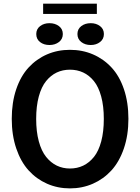

<svg xmlns="http://www.w3.org/2000/svg" viewBox="-20 -1021 767 1052"><path d="M216.3 -944.8V-1001H510.7V-944.8ZM178.7 -834.5Q178.7 -861.8 199.7 -877.9Q220.7 -894 251 -894Q281.7 -894 303 -877.9Q324.2 -861.8 324.2 -834.5Q324.2 -807.1 303 -790.8Q281.7 -774.4 251 -774.4Q220.2 -774.4 199.5 -790.5Q178.7 -806.6 178.7 -834.5ZM477.1 -774.4Q446.3 -774.4 425.3 -790.8Q404.3 -807.1 404.3 -834.5Q404.3 -861.8 425.3 -877.9Q446.3 -894 477.1 -894Q507.3 -894 528.3 -877.9Q549.3 -861.8 549.3 -834.5Q549.3 -807.1 528.3 -790.8Q507.3 -774.4 477.1 -774.4ZM44.4 -369.6Q44.4 -459.5 68.8 -531.7Q93.3 -604 136.5 -650.9Q179.7 -697.8 237.5 -722.9Q295.4 -748 363.3 -748Q431.6 -748 489.7 -722.9Q547.9 -697.8 591.3 -650.9Q634.8 -604 659.2 -531.7Q683.6 -459.5 683.6 -369.6Q683.6 -280.3 658.7 -207.5Q633.8 -134.8 590.6 -87.4Q547.4 -40 489 -14.4Q430.7 11.2 363.3 11.2Q295.9 11.2 237.8 -14.4Q179.7 -40 136.7 -87.4Q93.8 -134.8 69.1 -207.5Q44.4 -280.3 44.4 -369.6ZM363.3 -97.7Q402.8 -97.7 436 -113.5Q469.2 -129.4 494.9 -161.4Q520.5 -193.4 534.7 -246.6Q548.8 -299.8 548.8 -369.6Q548.8 -439.5 534.4 -492.4Q520 -545.4 494.4 -576.9Q468.8 -608.4 435.8 -623.8Q402.8 -639.2 363.3 -639.2Q323.7 -639.2 291 -623.8Q258.3 -608.4 232.7 -576.9Q207 -545.4 192.6 -492.4Q178.2 -439.5 178.2 -369.6Q178.2 -299.8 192.6 -246.6Q207 -193.4 232.7 -161.4Q258.3 -129.4 291.3 -113.5Q324.2 -97.7 363.3 -97.7Z"/></svg>

Font: Epilogue SemiBold
Style: Regular
Weight: 600
Designer: Tyler Finck
Foundry: Etcetera Type Co
Version: Version 2.112